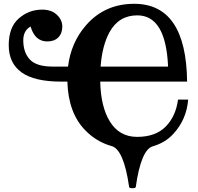

<svg xmlns="http://www.w3.org/2000/svg" viewBox="-20 -763 1031 999"><path d="M503.4 -416.5H854.5Q843.3 -683.1 694.3 -683.1Q598.1 -683.1 549.8 -595.7Q511.7 -525.9 503.4 -416.5ZM561 -2.9Q481.9 -24.9 423.3 -85.4Q335 -175.8 330.6 -338.4H297.9Q158.7 -338.4 92 -386.5Q25.4 -434.6 25.4 -527.8Q25.4 -621.6 77.9 -667.2Q130.4 -712.9 199.2 -712.9Q248 -712.9 276.1 -686Q304.2 -659.2 304.2 -625Q304.2 -589.4 283.4 -568.4Q262.7 -547.4 226.1 -547.4Q161.6 -547.4 139.2 -625Q101.1 -604 101.1 -553.2Q101.1 -490.2 135.3 -453.4Q169.4 -416.5 254.9 -416.5H334Q349.1 -542 428.2 -632.3Q525.4 -743.2 678.2 -743.2Q948.7 -743.2 953.6 -338.4H501.5Q504.4 -208 550.8 -132.3Q600.1 -50.8 693.4 -50.8Q789.6 -50.8 842.3 -104.5Q895 -158.2 906.2 -244.6H959Q950.7 -140.1 880.9 -65.4Q838.9 -20 775.4 -2Q713.9 15.6 686.5 209.5Q685.5 216.3 669.4 216.3Q652.8 216.3 651.9 209.5Q624 15.1 561 -2.9Z"/></svg>

Font: Munson
Style: Bold
Weight: 700
Designer: Paul James MIller
Foundry: High-Logic / Made with FontCreator
Version: Version 2.10;May 5, 2019;FontCreator 11.5.0.2430 64-bit